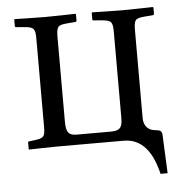

<svg xmlns="http://www.w3.org/2000/svg" viewBox="-46 -507 647 679"><g transform="rotate(-5 277.0 -167.0)"><path d="M143 0H378C458 0 485 79 497 128H522L516 -8C516 -27 501 -26 488 -28C464 -31 451 -49 451 -74V-384C451 -424 456 -428 491 -431L517 -433C521 -433 523 -435 523 -438V-460L521 -462C521 -462 443 -460 413 -460C383 -460 306 -462 306 -462L304 -460V-437C304 -434 306 -433 310 -433L336 -431C372 -428 376 -422 376 -384V-85C376 -54 373 -36 336 -36H216C188 -36 176 -43 176 -85V-384C176 -424 181 -428 216 -431L242 -433C246 -433 248 -435 248 -438V-460L246 -462C246 -462 168 -460 138 -460C108 -460 31 -462 31 -462L29 -460V-437C29 -434 31 -433 35 -433L61 -431C97 -428 101 -422 101 -384V-73C101 -37 95 -33 61 -29L45 -27C41 -27 40 -25 40 -22V0L41 2C41 2 113 0 143 0Z"/></g></svg>

Font: Linux Libertine O C
Style: Regular
Weight: 400
Designer: Philipp H. Poll
Foundry: Philipp H. Poll
Version: Version 4.0.3